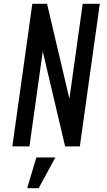

<svg xmlns="http://www.w3.org/2000/svg" viewBox="-20 -770 562 1010"><path d="M45 0 150 -750H227.5L361.5 -180.5L335 -178.5L415 -750H505L400 0H322.5L188.5 -569.5L215 -571.5L135 0ZM123 220 171 58.5H271L183.5 220Z"/></svg>

Font: Mohave Light Medium
Style: Italic
Weight: 500
Italic angle: -8°
Version: Version 2.003